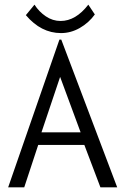

<svg xmlns="http://www.w3.org/2000/svg" viewBox="-20 -804 540 824"><path d="M15 0 235 -634H243L483 0H411L342 -182H144L84 0ZM326 -236 238 -474 158 -236ZM128 -784Q147 -754 176.5 -734Q206 -714 240 -714Q305 -714 359 -784L387 -742Q361 -706 322.5 -684Q284 -662 242 -662Q156 -662 91 -739Z"/></svg>

Font: InconsolataGo
Style: Regular
Weight: 400
Designer: Raph Levien, Kirill Tkachev
Foundry: Cyreal
Version: Version 1.013